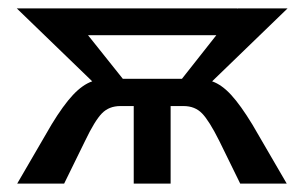

<svg xmlns="http://www.w3.org/2000/svg" viewBox="-20 -438 726 458"><path d="M582 -141 664 0H553L503 -102Q479 -150 462 -167.5Q445 -185 418 -185H387V0H299V-185H267Q240 -185 223 -167.5Q206 -150 183 -102L133 0H21L103 -141Q131 -187 154 -211.5Q177 -236 200 -244L20 -418H546V-417L547 -418H666L486 -244Q509 -236 531.5 -211.5Q554 -187 582 -141ZM496 -354H190L273 -250H414Z"/></svg>

Font: Ysabeau Infant Semibold
Style: Regular
Weight: 600
Designer: Christian Thalmann (Catharsis Fonts)
Version: Version 0.003